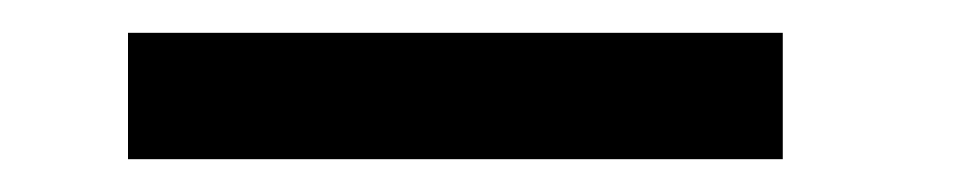

<svg xmlns="http://www.w3.org/2000/svg" viewBox="-20 -425 591 117"><path d="M58 -405V-328H457V-405Z"/></svg>

Font: Poppins
Style: Regular
Weight: 400
Designer: Ninad Kale (Devanagari), Jonny Pinhorn (Latin)
Foundry: Indian Type Foundry
Version: 4.004